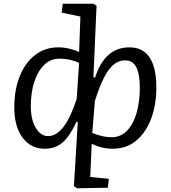

<svg xmlns="http://www.w3.org/2000/svg" viewBox="-20 -787 919 1034"><path d="M483 -371 492 -369Q544 -532 677 -532Q750 -532 786 -477Q822 -422 822 -315Q822 -224 794.5 -149.5Q767 -75 714.5 -30.5Q662 14 587 14Q528 14 474 -13L466 166L566 176L561 224L395 227L378 215L399 -130L392 -131Q356 -54 317.5 -20Q279 14 220 14Q147 14 102 -45Q57 -104 57 -209Q57 -304 86.5 -377Q116 -450 169.5 -491Q223 -532 294 -532Q323 -532 353 -525Q383 -518 406 -507L413 -698L312 -719L318 -767H483L500 -756ZM239 -54Q283 -54 321 -102.5Q359 -151 393 -254L406 -448Q387 -458 359 -464.5Q331 -471 300 -471Q253 -471 218.5 -438Q184 -405 165 -347.5Q146 -290 146 -214Q146 -143 172.5 -98.5Q199 -54 239 -54ZM653 -462Q605 -462 567 -412.5Q529 -363 491 -244L477 -71Q533 -48 581 -48Q631 -48 665 -84Q699 -120 716 -180.5Q733 -241 733 -314Q733 -388 714 -425Q695 -462 653 -462Z"/></svg>

Font: Literata 7pt
Style: Italic
Weight: 400
Italic angle: -2°
Designer: Latin by Veronika Burian and Jose Scaglione. Greek by Irene Vlachou. Cyrillic by Vera Evstafieva
Foundry: TypeTogether
Version: Version 3.002